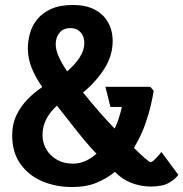

<svg xmlns="http://www.w3.org/2000/svg" viewBox="-20 -748 737 772"><path d="M269 4Q206 4 151.5 -18.5Q97 -41 63 -87.5Q29 -134 29 -204Q29 -250 47 -286.5Q65 -323 92.5 -350.5Q120 -378 150 -398Q136 -418 125.5 -437Q115 -456 107.5 -474.5Q100 -493 96 -512.5Q92 -532 92 -553Q92 -582 100 -612.5Q108 -643 128.5 -669Q149 -695 184.5 -711.5Q220 -728 274 -728Q324 -728 359.5 -710Q395 -692 414 -659Q433 -626 433 -582Q433 -526 401 -474Q369 -422 314 -376Q331 -355 349 -333.5Q367 -312 389 -287Q411 -262 441 -231Q451 -251 458 -273.5Q465 -296 470 -318H424L404 -399H584L598 -383Q595 -363 587 -327.5Q579 -292 564 -249Q549 -206 524 -163L519 -153Q542 -130 561.5 -113Q581 -96 586 -96Q591 -96 602.5 -107Q614 -118 629 -137L697 -45Q685 -28 659.5 -13Q634 2 586 2Q547 2 509.5 -12Q472 -26 442 -57Q412 -32 370 -14Q328 4 269 4ZM273 -90Q299 -90 323 -100.5Q347 -111 368 -130Q356 -142 342 -158Q328 -174 312 -193Q296 -212 279.5 -233.5Q263 -255 245 -277.5Q227 -300 209 -323Q192 -308 179 -290Q166 -272 158.5 -251Q151 -230 151 -204Q151 -173 166.5 -147Q182 -121 209.5 -105.5Q237 -90 273 -90ZM250 -461Q281 -488 300 -516.5Q319 -545 319 -575Q319 -592 312.5 -605.5Q306 -619 293.5 -627Q281 -635 263 -635Q234 -635 219 -616Q204 -597 204 -570Q204 -549 215 -523Q226 -497 250 -461Z"/></svg>

Font: Kreon SemiBold
Style: Regular
Weight: 600
Designer: Julia Petretta
Foundry: Julia Petretta and Eli Heuer
Version: Version 2.002